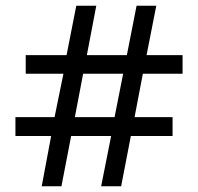

<svg xmlns="http://www.w3.org/2000/svg" viewBox="-20 -652 693 672"><path d="M159 -176H34V-242H171L202 -394H70V-459H213L247 -632H317L284 -459H424L458 -632H527L493 -459H619V-394H480L451 -242H584V-176H438L404 0H334L369 -176H229L195 0H126ZM381 -242 411 -394H271L242 -242Z"/></svg>

Font: lkorean85
Style: Book
Weight: 400
Designer: Jelle Bosma - Monotype Design Team
Foundry: Monotype Imaging Inc.
Version: Version 2.003